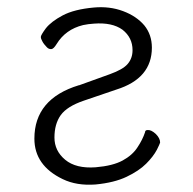

<svg xmlns="http://www.w3.org/2000/svg" viewBox="-20 -500 540 536"><path d="M247 15Q194 19 155 0Q76 -38 76 -113Q76 -224 200 -262H201L287 -293Q323 -306 336 -321Q350 -337 350 -360Q350 -395 322 -417Q293 -438 242 -434Q226 -433 212 -430Q163 -418 138 -377Q130 -364 124 -363Q116 -362 110 -369Q102 -377 98 -385Q94 -392 94 -397Q94 -402 108 -421Q123 -440 155 -457Q187 -474 242 -479Q286 -483 323.5 -469Q361 -455 383 -429Q404 -403 404 -367Q404 -281 305 -250Q260 -235 214 -219Q167 -203 149.5 -178.5Q132 -154 132 -116Q132 -79 162 -54Q192 -29 247 -33Q295 -37 322.5 -52Q350 -67 364 -89Q378 -110 385 -131V-132Q386 -137 392 -137Q402 -138 415 -126Q427 -114 427 -102Q426 -98 418 -82Q408 -63 388 -43Q368 -23 333.5 -6.5Q299 10 247 15Z"/></svg>

Font: LXGW WenKai Mono TC Light
Style: Regular
Weight: 300
Designer: LXGW / Fontworks Inc.
Foundry: LXGW / Fontworks Inc.
Version: Version 1.330